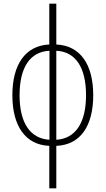

<svg xmlns="http://www.w3.org/2000/svg" viewBox="-20 -780 572 1040"><path d="M247 240H285V10C415 5 485 -97 485 -264C485 -431 415 -533 285 -539V-760H247V-539C118 -533 47 -432 47 -264C47 -97 118 5 247 10ZM86 -264C86 -414 142 -500 248 -505V-23C143 -29 86 -115 86 -264ZM446 -264C446 -115 389 -29 285 -23V-505C390 -500 446 -414 446 -264Z"/></svg>

Font: Noto Sans Condensed ExtraLight
Style: Regular
Weight: 200
Width: 3
Designer: Monotype Design Team
Foundry: Monotype Imaging Inc.
Version: Version 2.013